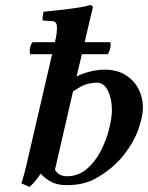

<svg xmlns="http://www.w3.org/2000/svg" viewBox="-20 -718 582 755"><path d="M414 -552Q415 -547 415 -541Q415 -532 412 -523Q409 -514 404 -505H302L281 -417Q304 -429 333.5 -436.5Q363 -444 391 -444Q441 -444 474.5 -422.5Q508 -401 525 -367.5Q542 -334 542 -296Q542 -260 523.5 -208Q505 -156 463.5 -104.5Q422 -53 354 -15Q309 10 242 10Q211 10 187.5 0Q164 -10 140 -35Q131 -21 117.5 -5Q104 11 96 17L64 3Q69 -12 73.5 -28Q78 -44 85 -74L185 -505H98Q97 -510 97 -516Q97 -525 99.5 -535Q102 -545 108 -552H196L197 -557Q201 -573 202.5 -586Q204 -599 204 -607Q204 -624 198.5 -629.5Q193 -635 183 -635L152 -637Q147 -637 147 -642L151 -672Q166 -673 192.5 -676Q219 -679 247.5 -682.5Q276 -686 299.5 -690Q323 -694 333 -698Q345 -698 345 -688Q345 -688 338 -659.5Q331 -631 320 -583L313 -552ZM420 -286Q420 -329 404.5 -361Q389 -393 360 -393Q347 -393 324.5 -388Q302 -383 267 -358L196 -50Q206 -35 218 -30Q230 -25 243 -25Q287 -25 320 -52.5Q353 -80 375 -122Q397 -164 408.5 -208.5Q420 -253 420 -286Z"/></svg>

Font: Libertinus Serif Semibold Italic
Style: Regular
Weight: 600
Italic angle: -11.5°
Designer: Philipp H. Poll, Khaled Hosny
Foundry: Caleb Maclennan
Version: Version 7.051;RELEASE